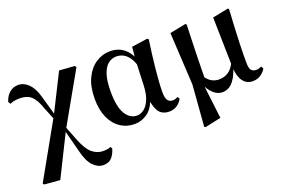

<svg xmlns="http://www.w3.org/2000/svg" viewBox="-102 -873 2069 1416"><g transform="rotate(-20 933.0 -165.5)"><path d="M43.4 205.7 35.4 195.2 284.4 -248.5 434.2 -547 554.1 -538.4 563 -526.4 331.2 -116.8 165.9 215.9ZM502.8 221.1Q461.8 221.1 425.1 183.7Q388.4 146.3 367.3 58.3L318.9 -127.7H308.5L332.7 -148.6L381.6 -23.9Q414 59.2 452.5 91.1Q491.1 123 538.1 123Q553.9 123 570.6 120.5Q587.3 118 596.9 112.5L605.7 128.5Q592.5 172.4 569 196.7Q545.6 221.1 502.8 221.1ZM282.1 -209.8 236.8 -321.5Q218.8 -374.3 197.9 -402.9Q177.1 -431.5 150.5 -442.3Q124 -453.1 88.8 -453.1Q61.3 -453.1 44 -449Q26.7 -444.9 14 -438.1L1.8 -457.5Q17.5 -503.8 46 -526.8Q74.5 -549.9 112.5 -549.9Q156.8 -549.9 192.6 -514.7Q228.3 -479.4 247.7 -410.9L298.8 -231.6H311.9Z M825.3 15.5Q762.6 15.5 713.7 -17.2Q664.7 -49.9 637 -111.3Q609.2 -172.8 609.2 -259.4Q609.2 -354.6 640.3 -419.6Q671.3 -484.6 722.6 -518.3Q773.8 -551.9 835.1 -551.9Q904.7 -551.9 952.5 -507.5Q1000.3 -463.2 1015 -381.8H1021.5L1000.2 -353.7Q988.2 -407.4 967.7 -439.4Q947.2 -471.4 921 -485.7Q894.8 -499.9 865.4 -499.9Q830.7 -499.9 801.8 -478.2Q773 -456.5 755.6 -406.1Q738.2 -355.7 738.2 -269.8Q738.2 -149.6 772.6 -93.6Q807.1 -37.6 862.5 -37.6Q889.2 -37.6 915.6 -56.6Q941.9 -75.6 960.7 -117.3Q979.5 -159.1 982.8 -227.4L990.6 -428L1000.1 -526.6L1124.4 -545L1134.4 -536.5Q1125.9 -481.4 1119.1 -424.9Q1112.2 -368.4 1106.7 -315.4Q1101.2 -262.4 1098.2 -216.4Q1095.2 -170.4 1095.2 -135.4Q1095.2 -91.4 1108.2 -72.1Q1121.2 -52.7 1146.7 -52.7Q1159.9 -52.7 1169.2 -56.3Q1178.5 -60 1187 -64.5L1198.7 -49.4Q1186 -21.7 1159 -2.7Q1132 16.2 1095.5 16.2Q1044.9 16.2 1018.1 -17.1Q991.3 -50.5 982.4 -127.3L997.4 -128.7Q971.2 -48.4 924 -16.4Q876.8 15.5 825.3 15.5Z M1297.6 209.1 1322.8 -112.8 1300 -525.4 1426.4 -550.4 1434.2 -543.7Q1431.4 -458.5 1429.4 -394.8Q1427.4 -331 1426.3 -281.3Q1425.2 -231.6 1424.5 -190.3Q1423.9 -148.9 1423.9 -108.5L1399.6 -84.9L1432.4 188.3L1306.4 215.4ZM1751 16.2Q1702.8 16.2 1675.3 -21.4Q1647.8 -59 1643.9 -128.4V-132.1L1635.5 -525.4L1759.6 -550.4L1766.9 -543.7Q1761.4 -454.3 1758.4 -388.6Q1755.4 -323 1753.7 -275.1Q1751.9 -227.1 1751.8 -192Q1751.6 -156.9 1751.6 -129.6Q1751.6 -84 1764.9 -68.7Q1778.1 -53.4 1803.1 -53.4Q1815.9 -53.4 1825.8 -56.8Q1835.7 -60.2 1844.3 -64.5L1854.9 -45.1Q1838.3 -17.8 1812 -0.8Q1785.7 16.2 1751 16.2ZM1513.1 16.2Q1472.2 16.2 1439.6 -16.1Q1407 -48.4 1388.6 -96.3H1385.8L1413.5 -148.8Q1436.1 -112.1 1463 -96.5Q1489.8 -80.9 1523.2 -80.9Q1560.6 -80.9 1592.9 -100.7Q1625.2 -120.5 1648.1 -169.2L1659.7 -156.5H1656.2Q1637.5 -76.9 1601.6 -30.4Q1565.8 16.2 1513.1 16.2Z"/></g></svg>

Font: Noto Serif KR
Style: Regular
Weight: 200
Designer: Ryoko NISHIZUKA 西塚涼子 (kana & ideographs); Frank Grießhammer (Latin, Greek & Cyrillic); Wenlong ZHANG 张文龙 (bopomofo); San
Foundry: Adobe
Version: Version 2.001;hotconv 1.1.0;makeotfexe 2.6.0